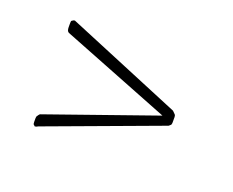

<svg xmlns="http://www.w3.org/2000/svg" viewBox="-56 -382 510 420"><g transform="rotate(20 199.0 -172.0)"><path d="M55 -77 308 -166 54 -266Q49 -268 49 -278V-286Q49 -291 49.5 -292Q50 -293 52 -294Q56 -297 59 -295L326 -184L332 -178Q334 -176 334 -172V-160Q334 -157 333.5 -156Q333 -155 333 -154Q328 -149 326 -149L61 -51L57 -49Q55 -49 54 -48Q52 -50 50.5 -51Q49 -52 49 -57V-66Q49 -70 51 -72Q52 -74 55 -77Z"/></g></svg>

Font: Chathura Light
Style: Regular
Weight: 300
Designer: Appaji Ambarisha Darbha
Foundry: Aditya Fonts
Version: Version 1.002 2016